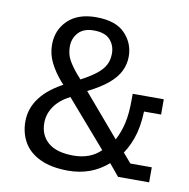

<svg xmlns="http://www.w3.org/2000/svg" viewBox="-71 -663 731 742"><g transform="rotate(10 294.5 -291.5)"><path d="M244 10Q177 10 133 -11Q89 -32 68.5 -68Q48 -104 48 -149Q48 -201 81 -244Q114 -287 180 -320L189 -290L157 -326Q131 -356 114.5 -389Q98 -422 98 -459Q98 -517 137.5 -555Q177 -593 248 -593Q325 -593 361.5 -555Q398 -517 398 -465Q398 -435 385 -408Q372 -381 342.5 -356Q313 -331 263 -306L404 -141Q421 -173 429.5 -210.5Q438 -248 438 -302V-326H560V-266H493Q491 -204 474.5 -158Q458 -112 432 -81V-110L476 -59H560V0H438L399 -47Q366 -18 327 -4Q288 10 244 10ZM121 -156Q121 -108 154 -79.5Q187 -51 254 -51Q286 -51 313 -61Q340 -71 360 -91L203 -272Q161 -250 141 -220Q121 -190 121 -156ZM167 -464Q167 -435 179 -412.5Q191 -390 214 -363L250 -322L223 -342Q265 -364 288.5 -382.5Q312 -401 322 -420.5Q332 -440 332 -465Q332 -497 312 -519Q292 -541 248 -541Q208 -541 187.5 -518.5Q167 -496 167 -464Z"/></g></svg>

Font: Rokkitt
Style: Regular
Weight: 400
Designer: Vernon Adams
Foundry: Vernon Adams
Version: Version 3.103